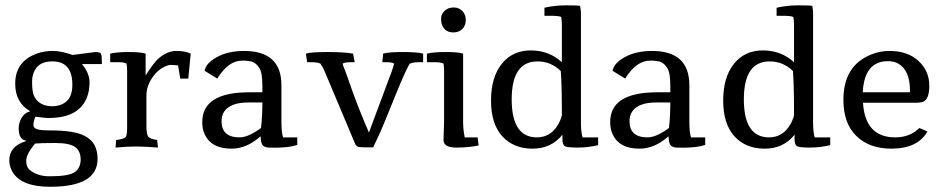

<svg xmlns="http://www.w3.org/2000/svg" viewBox="-20 -557 3588 730"><path d="M78.6 -22.4Q51 -26.5 51 -69.4Q51 -88.8 61.7 -108.2Q72.4 -127.6 93.9 -133.7V-134.7Q37.8 -167.3 37.8 -238.8Q37.8 -324.5 122.4 -354.1Q149 -363.3 181.1 -363.3Q213.3 -363.3 256.1 -348L342.9 -359.2Q361.2 -359.2 364.3 -352Q367.3 -344.9 367.3 -320.4V-313.3H291.8Q320.4 -278.6 320.4 -243.9Q320.4 -179.6 281.6 -143.9Q242.9 -108.2 162.2 -108.2Q156.1 -108.2 115.3 -113.3Q112.2 -109.2 111.2 -104.6Q110.2 -100 108.7 -94.9Q107.1 -89.8 107.1 -80.6Q107.1 -71.4 119.4 -66.3Q131.6 -61.2 171.4 -61.2Q261.2 -61.2 301 -40.8Q351 -16.3 351 46.9Q351 153.1 171.4 153.1Q55.1 153.1 24.5 90.8Q15.3 72.4 15.3 52Q15.3 -1 78.6 -20.4ZM113.3 -11.2Q79.6 29.6 79.6 54.1Q79.6 78.6 93.9 89.8Q123.5 113.3 168.4 113.3Q242.9 113.3 264.8 96.9Q286.7 80.6 286.7 49.5Q286.7 18.4 266.3 2.6Q245.9 -13.3 189.8 -13.3Q133.7 -13.3 113.3 -11.2ZM255.1 -234.7Q255.1 -323.5 179.6 -323.5Q138.8 -323.5 120.4 -301.5Q102 -279.6 102 -245.9Q102 -212.2 107.7 -196.9Q113.3 -181.6 124.5 -171.4Q144.9 -153.1 178.6 -153.1Q212.2 -153.1 233.7 -172.4Q255.1 -191.8 255.1 -234.7Z M399 -353.1Q423.5 -359.2 469.4 -359.2Q515.3 -359.2 533.7 -353.1V-270.4Q565.3 -319.4 581.6 -333.7Q615.3 -363.3 650 -363.3Q684.7 -363.3 705.1 -353.1L695.9 -258.2H665.3L657.1 -308.2Q638.8 -310.2 628.6 -310.2Q618.4 -310.2 601 -301Q583.7 -291.8 569.4 -275.5Q536.7 -236.7 536.7 -193.9V-79.6Q536.7 -46.9 543.4 -37.8Q550 -28.6 577.6 -24.5L580.6 4.1Q531.6 0 496.9 0Q462.2 0 419.4 4.1L421.4 -24.5Q452 -28.6 457.7 -35.7Q463.3 -42.9 463.3 -70.4V-291.8Q463.3 -303.1 461.2 -315.3Q449 -320.4 437.8 -320.4H399Z M822.4 -95.9Q822.4 -34.7 890.8 -34.7Q924.5 -34.7 972.4 -70.4Q977.6 -116.3 977.6 -167.3H923.5Q874.5 -167.3 848.5 -149Q822.4 -130.6 822.4 -95.9ZM1050 -91.8Q1050 -55.1 1056.1 -34.7H1110.2V-6.1Q1071.4 7.1 999 4.1Q980.6 2 976 -9.2Q971.4 -20.4 971.4 -32.7L970.4 -38.8Q918.4 8.2 860.2 8.2Q781.6 8.2 757.1 -49Q749 -67.3 749 -92.9Q749 -206.1 927.6 -206.1H977.6V-229.6Q977.6 -280.6 966.3 -298Q955.1 -315.3 942.3 -320.9Q929.6 -326.5 901 -326.5Q848 -326.5 806.1 -258.2L758.2 -287.8Q762.2 -316.3 804.6 -339.8Q846.9 -363.3 908.2 -363.3Q1050 -363.3 1050 -232.7Z M1142.9 -353.1Q1161.2 -359.2 1225.5 -359.2Q1289.8 -359.2 1322.4 -353.1L1328.6 -320.4H1310.2Q1291.8 -320.4 1282.7 -315.3Q1283.7 -308.2 1287.2 -301Q1290.8 -293.9 1316.8 -219.4Q1342.9 -144.9 1382.7 -53.1L1469.4 -285.7Q1472.4 -293.9 1474.5 -301Q1476.5 -308.2 1478.6 -315.3Q1470.4 -320.4 1452 -320.4H1433.7L1436.7 -353.1Q1456.1 -359.2 1511.2 -359.2Q1566.3 -359.2 1588.8 -353.1V-320.4H1569.4Q1552 -320.4 1538.8 -315.3Q1526.5 -301 1481.6 -189.8Q1436.7 -78.6 1426.5 -56.1L1399 3.1H1361.2Q1343.9 3.1 1339.3 0Q1334.7 -3.1 1331.6 -7.1L1214.3 -285.7L1207.1 -301Q1203.1 -308.2 1198 -315.3Q1185.7 -320.4 1167.3 -320.4H1148Z M1661.2 -461.2Q1657.1 -470.4 1657.1 -486.7Q1657.1 -503.1 1670.4 -515.8Q1683.7 -528.6 1704.6 -528.6Q1725.5 -528.6 1738.3 -514.8Q1751 -501 1751 -480.6Q1751 -460.2 1737.8 -446.9Q1724.5 -433.7 1704.1 -433.7Q1672.4 -433.7 1661.2 -461.2ZM1740.8 -91.8Q1740.8 -65.3 1746.9 -34.7H1795.9L1800 -4.1Q1763.3 4.1 1714.8 4.1Q1666.3 4.1 1666.3 -24.5L1668.4 -95.9V-287.8Q1668.4 -303.1 1666.3 -315.3Q1654.1 -320.4 1636.7 -320.4H1603.1V-353.1Q1627.6 -359.2 1675 -359.2Q1722.4 -359.2 1740.8 -353.1Z M2023.5 -323.5Q1925.5 -323.5 1925.5 -179.1Q1925.5 -34.7 2021.4 -34.7Q2073.5 -34.7 2102 -83.7Q2111.2 -99 2116.3 -118.4Q2116.3 -233.7 2112.2 -286.7Q2075.5 -323.5 2023.5 -323.5ZM2050 -527.6Q2088.8 -536.7 2133.2 -536.7Q2177.6 -536.7 2185.7 -534.7Q2188.8 -516.3 2188.8 -508.2V-91.8Q2188.8 -55.1 2194.9 -34.7H2254.1V-5.1Q2215.3 4.1 2176.5 4.1Q2137.8 4.1 2128.1 -1Q2118.4 -6.1 2118.4 -28.6V-44.9Q2076.5 8.2 2004.6 8.2Q1932.7 8.2 1889.8 -38.8Q1846.9 -85.7 1846.9 -174.5Q1846.9 -263.3 1887.8 -314.3Q1928.6 -365.3 1998 -365.3Q2067.3 -365.3 2116.3 -320.4V-463.3Q2116.3 -481.6 2113.3 -492.9Q2101 -496.9 2083.7 -496.9H2050Z M2373.5 -95.9Q2373.5 -34.7 2441.8 -34.7Q2475.5 -34.7 2523.5 -70.4Q2528.6 -116.3 2528.6 -167.3H2474.5Q2425.5 -167.3 2399.5 -149Q2373.5 -130.6 2373.5 -95.9ZM2601 -91.8Q2601 -55.1 2607.1 -34.7H2661.2V-6.1Q2622.4 7.1 2550 4.1Q2531.6 2 2527 -9.2Q2522.4 -20.4 2522.4 -32.7L2521.4 -38.8Q2469.4 8.2 2411.2 8.2Q2332.7 8.2 2308.2 -49Q2300 -67.3 2300 -92.9Q2300 -206.1 2478.6 -206.1H2528.6V-229.6Q2528.6 -280.6 2517.3 -298Q2506.1 -315.3 2493.4 -320.9Q2480.6 -326.5 2452 -326.5Q2399 -326.5 2357.1 -258.2L2309.2 -287.8Q2313.3 -316.3 2355.6 -339.8Q2398 -363.3 2459.2 -363.3Q2601 -363.3 2601 -232.7Z M2906.1 -323.5Q2808.2 -323.5 2808.2 -179.1Q2808.2 -34.7 2904.1 -34.7Q2956.1 -34.7 2984.7 -83.7Q2993.9 -99 2999 -118.4Q2999 -233.7 2994.9 -286.7Q2958.2 -323.5 2906.1 -323.5ZM2932.7 -527.6Q2971.4 -536.7 3015.8 -536.7Q3060.2 -536.7 3068.4 -534.7Q3071.4 -516.3 3071.4 -508.2V-91.8Q3071.4 -55.1 3077.6 -34.7H3136.7V-5.1Q3098 4.1 3059.2 4.1Q3020.4 4.1 3010.7 -1Q3001 -6.1 3001 -28.6V-44.9Q2959.2 8.2 2887.2 8.2Q2815.3 8.2 2772.4 -38.8Q2729.6 -85.7 2729.6 -174.5Q2729.6 -263.3 2770.4 -314.3Q2811.2 -365.3 2880.6 -365.3Q2950 -365.3 2999 -320.4V-463.3Q2999 -481.6 2995.9 -492.9Q2983.7 -496.9 2966.3 -496.9H2932.7Z M3438.8 -206.1Q3439.8 -207.1 3439.8 -208.2V-212.2Q3439.8 -289.8 3394.9 -315.3Q3378.6 -324.5 3356.1 -324.5Q3266.3 -324.5 3260.2 -206.1ZM3261.2 -166.3Q3269.4 -34.7 3383.7 -34.7Q3439.8 -34.7 3475.5 -70.4L3506.1 -57.1Q3469.4 8.2 3368.4 8.2Q3285.7 8.2 3236.2 -39.8Q3186.7 -87.8 3186.7 -177.6Q3186.7 -308.2 3292.9 -350Q3325.5 -363.3 3362.2 -363.3Q3430.6 -363.3 3471.9 -325.5Q3513.3 -287.8 3513.3 -231.1Q3513.3 -174.5 3484.7 -168.4Q3474.5 -166.3 3461.2 -166.3Z"/></svg>

Font: Suravaram
Style: Regular
Weight: 400
Designer: Purushoth Kumar Guthula
Foundry: SiliconAndhra, USA.
Version: Version 1.0.4; ttfautohint (v1.2.42-39fb)